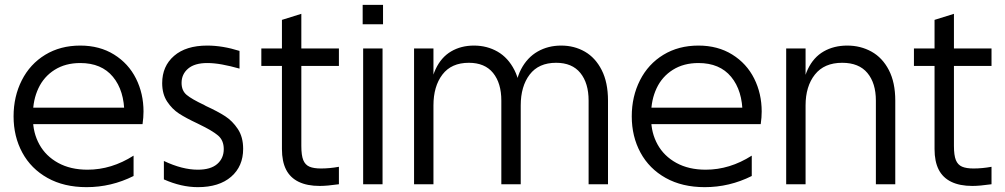

<svg xmlns="http://www.w3.org/2000/svg" viewBox="-20 -760 4145 792"><path d="M36 -280Q36 -362 70 -429Q104 -496 166.5 -534Q229 -572 311 -572Q391 -572 450.5 -535Q510 -498 541 -436Q572 -374 572 -300Q572 -276 568 -248H80V-316H517L493 -290Q493 -386 446 -443Q399 -500 311 -500Q250 -500 205.5 -472Q161 -444 138.5 -396Q116 -348 116 -290V-270Q116 -212 142.5 -164Q169 -116 220 -88Q271 -60 341 -60Q440 -60 531 -118V-34Q439 12 337 12Q244 12 176 -26Q108 -64 72 -130.5Q36 -197 36 -280Z M656 -20V-96Q694 -78 729 -69Q764 -60 796 -60Q849 -60 876 -83.5Q903 -107 903 -145Q903 -181 879.5 -201Q856 -221 802 -247L794 -251Q747 -273 718.5 -291.5Q690 -310 669.5 -341Q649 -372 649 -417Q649 -487 698 -529.5Q747 -572 835 -572Q898 -572 968 -550V-477Q929 -488 896 -494Q863 -500 835 -500Q783 -500 756 -477Q729 -454 729 -418Q729 -386 750 -368.5Q771 -351 822 -327L829 -323Q879 -300 909 -280.5Q939 -261 961 -228Q983 -195 983 -146Q983 -74 933.5 -31Q884 12 796 12Q728 12 656 -20Z M1143 -145V-678L1223 -703V-158Q1223 -119 1231 -99.5Q1239 -80 1256.5 -72.5Q1274 -65 1304 -65Q1340 -65 1378 -72V0Q1329 7 1299 7Q1247 7 1212 -10Q1177 -27 1160 -60.5Q1143 -94 1143 -145ZM1058 -560H1378V-488H1058Z M1558 -560V0H1478V-560ZM1560 -740V-660H1476V-740Z M1768 -560V-390V-380V0H1688V-560ZM1935 -572Q1989 -572 2032.5 -547Q2076 -522 2102 -471Q2128 -420 2128 -345V0H2048V-345Q2048 -417 2014 -459Q1980 -501 1914 -501Q1842 -501 1805 -452.5Q1768 -404 1768 -325L1754 -355Q1754 -426 1777 -475Q1800 -524 1841 -548Q1882 -572 1935 -572ZM2295 -572Q2349 -572 2392.5 -547Q2436 -522 2462 -471Q2488 -420 2488 -345V0H2408V-345Q2408 -417 2374 -459Q2340 -501 2274 -501Q2202 -501 2165 -452.5Q2128 -404 2128 -325L2104 -355Q2104 -426 2129.5 -474.5Q2155 -523 2198 -547.5Q2241 -572 2295 -572Z M2586 -280Q2586 -362 2620 -429Q2654 -496 2716.5 -534Q2779 -572 2861 -572Q2941 -572 3000.5 -535Q3060 -498 3091 -436Q3122 -374 3122 -300Q3122 -276 3118 -248H2630V-316H3067L3043 -290Q3043 -386 2996 -443Q2949 -500 2861 -500Q2800 -500 2755.5 -472Q2711 -444 2688.5 -396Q2666 -348 2666 -290V-270Q2666 -212 2692.5 -164Q2719 -116 2770 -88Q2821 -60 2891 -60Q2990 -60 3081 -118V-34Q2989 12 2887 12Q2794 12 2726 -26Q2658 -64 2622 -130.5Q2586 -197 2586 -280Z M3303 -560V-390V-380V0H3223V-560ZM3475 -572Q3530 -572 3575 -547Q3620 -522 3646.5 -471Q3673 -420 3673 -345V0H3593V-345Q3593 -417 3558 -459Q3523 -501 3454 -501Q3380 -501 3341.5 -452.5Q3303 -404 3303 -325L3289 -355Q3289 -426 3312.5 -475Q3336 -524 3378 -548Q3420 -572 3475 -572Z M3835 -145V-678L3915 -703V-158Q3915 -119 3923 -99.5Q3931 -80 3948.5 -72.5Q3966 -65 3996 -65Q4032 -65 4070 -72V0Q4021 7 3991 7Q3939 7 3904 -10Q3869 -27 3852 -60.5Q3835 -94 3835 -145ZM3750 -560H4070V-488H3750Z"/></svg>

Font: TASA Explorer VF
Style: Regular
Weight: 400
Designer: Weizhong Zhang
Foundry: Local Remote
Version: Version 1.000;Glyphs 3.2 (3192)